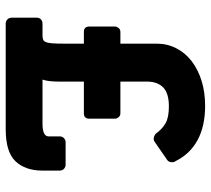

<svg xmlns="http://www.w3.org/2000/svg" viewBox="-53 -686 739 673"><g transform="rotate(90 316.5 -349.5)"><path d="M557 -210Q566 -210 572 -204Q578 -198 578 -189V-129Q578 -69 545.5 -34.5Q513 0 433 0H63Q54 0 48 -6Q42 -12 42 -21V-109Q42 -118 48 -123.5Q54 -129 63 -129H105Q114 -129 119.5 -131.5Q125 -134 128 -142Q131 -150 132 -165Q133 -180 133 -204V-274H92Q73 -274 73 -293V-384Q73 -389 78 -395.5Q83 -402 92 -402H133V-529Q133 -566 149 -597.5Q165 -629 194 -651.5Q223 -674 263 -686.5Q303 -699 351 -699Q422 -699 471 -672.5Q520 -646 545 -595Q549 -591 548.5 -581.5Q548 -572 542 -567L477 -522Q470 -517 461 -519.5Q452 -522 447 -528Q433 -548 412.5 -560Q392 -572 353 -572Q307 -572 286.5 -552Q266 -532 266 -495V-402H377Q386 -402 391 -395.5Q396 -389 396 -384V-293Q396 -274 377 -274H266V-187Q266 -170 264.5 -155.5Q263 -141 259 -129H413Q458 -129 458 -150V-189Q458 -198 464 -204Q470 -210 479 -210Z"/></g></svg>

Font: Stadtwerke
Style: Bold
Weight: 700
Designer: Santiago Orozco
Foundry: Typemade
Version: Version 1.003